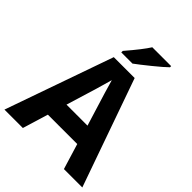

<svg xmlns="http://www.w3.org/2000/svg" viewBox="-256 -1067 1203 1203"><g transform="rotate(45 345.0 -465.5)"><path d="M439 -296.9Q351.1 -580.1 345.2 -606Q329.1 -543.5 252.9 -296.9ZM526.9 0 475.1 -169.9H214.8L163.1 0H0L252 -716.8H437L689.9 0ZM264.2 -771V-784.2Q348.1 -881.8 378.9 -931.2H545.9V-920.9Q520.5 -895.5 459 -845.7Q397.5 -795.9 363.3 -771Z"/></g></svg>

Font: OpenSans-Bold
Style: Bold
Weight: 700
Foundry: Ascender Corporation
Version: Version 1.10